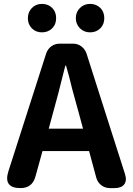

<svg xmlns="http://www.w3.org/2000/svg" viewBox="-20 -965 681 985"><path d="M85 0Q-4 0 23 -86L217 -691Q225 -714 243.5 -727.5Q262 -741 286 -741H355Q379 -741 397.5 -727Q416 -713 424 -690L526 -370L621 -73Q632 -39 617.5 -19.5Q603 0 568 0H544Q519 0 500 -14.5Q481 -29 474 -53L437 -190H317H198L162 -60Q146 0 85 0ZM230 -305H318H406L384 -386Q368 -445 351 -506Q336 -569 319 -628H315Q276 -470 252 -386ZM195 -799Q164 -799 143.5 -819.5Q123 -840 123 -871.5Q123 -903 143.5 -924Q164 -945 195 -945Q227 -945 248 -924Q268 -904 268 -872Q268 -840 248 -820Q227 -799 195 -799ZM442 -799Q411 -799 390 -820Q369 -841 369 -872Q369 -903 390 -924Q411 -945 442 -945Q474 -945 495 -924Q515 -904 515 -872Q515 -840 495 -820Q474 -799 442 -799Z"/></svg>

Font: GenSenRounded2 TW B
Style: Regular
Weight: 700
Version: Version 2.000;PS 2;hotconv 16.6.51;makeotf.lib2.5.65220 DEVE